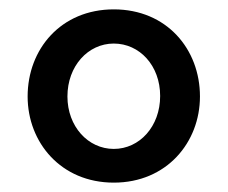

<svg xmlns="http://www.w3.org/2000/svg" viewBox="-20 -732 486 410"><path d="M39 -526C39 -428 110 -342 223 -342C336 -342 407 -428 407 -526C407 -627 336 -712 223 -712C110 -712 39 -627 39 -526ZM223 -414C168 -414 124 -462 124 -526C124 -591 168 -639 223 -639C278 -639 322 -592 322 -527C322 -462 278 -414 223 -414Z"/></svg>

Font: FIGSv2-sans-serif SemiBold
Style: Regular
Weight: 600
Designer: Matt McInerney, Pablo Impallari, Rodrigo Fuenzalida,Mirko Velimirovic
Foundry: Matt McInerney, Pablo Impallari, Rodrigo Fuenzalida
Version: Version 4.021;hotconv 1.0.109;makeotfexe 2.5.65596